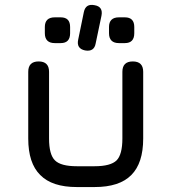

<svg xmlns="http://www.w3.org/2000/svg" viewBox="-20 -755 692 775"><path d="M323 -551.5C347.5 -547 362 -556.5 366 -579C366 -579 389.5 -691 389.5 -691C389.5 -691 389.5 -691 389.5 -691C394.5 -715.5 385.5 -730 362 -734C362 -734 362 -734 362 -734C338 -739 323.5 -730 318.5 -706.5C318.5 -706.5 295.5 -594.5 295.5 -594.5C295.5 -594.5 295.5 -594.5 295.5 -594.5C290.5 -571 299.5 -556.5 323 -551.5C323 -551.5 323 -551.5 323 -551.5ZM94 -196C94 -129.5 110 -80.5 142.5 -48.5C174.5 -16 223.5 0 290 0C290 0 362 0 362 0C362 0 362 0 362 0C428.5 0 478 -16 510 -48.5C542 -80.5 558 -129.5 558 -196C558 -196 558 -465 558 -465C558 -465 558 -465 558 -465C558 -493 544 -507 516 -507C516 -507 516 -507 516 -507C488 -507 474 -493 474 -465C474 -465 474 -196 474 -196C474 -196 474 -196 474 -196C474 -152.5 466 -123 450.5 -107.5C434.5 -92 405 -84 362 -84C362 -84 290 -84 290 -84C290 -84 290 -84 290 -84C247 -84 217.5 -92 202 -107.5C186 -123 178 -152.5 178 -196C178 -196 178 -465 178 -465C178 -465 178 -465 178 -465C178 -493 164 -507 136 -507C136 -507 136 -507 136 -507C108 -507 94 -493 94 -465C94 -465 94 -196 94 -196C94 -196 94 -196 94 -196ZM225 -581C225 -581 225 -581 225 -581C250.5 -581 263 -594.5 263 -621C263 -621 263 -646 263 -646C263 -646 263 -646 263 -646C263 -672 250.5 -685 225 -685C225 -685 201 -685 201 -685C201 -685 201 -685 201 -685C174.5 -685 161 -672 161 -646C161 -646 161 -621 161 -621C161 -621 161 -621 161 -621C161 -594.5 174.5 -581 201 -581C201 -581 225 -581 225 -581ZM484 -581C484 -581 484 -581 484 -581C509.5 -581 522 -594.5 522 -621C522 -621 522 -646 522 -646C522 -646 522 -646 522 -646C522 -672 509.5 -685 484 -685C484 -685 460 -685 460 -685C460 -685 460 -685 460 -685C433.5 -685 420 -672 420 -646C420 -646 420 -621 420 -621C420 -621 420 -621 420 -621C420 -594.5 433.5 -581 460 -581C460 -581 484 -581 484 -581Z"/></svg>

Font: Jura-Fortis-Bold
Style: Bold
Weight: 500
Designer: Daniel Johnson, Alexei Vanyashin, Mirko Velimirovic
Foundry: Daniel Johnson
Version: ""